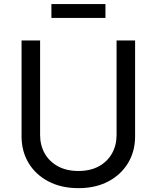

<svg xmlns="http://www.w3.org/2000/svg" viewBox="-20 -930 784 961"><path d="M372.6 11.7Q286.6 11.7 222.4 -22Q158.2 -55.7 123 -114.3Q87.9 -172.9 87.9 -247.6V-727.5H180.7V-254.9Q180.7 -202.6 203.9 -161.9Q227.1 -121.1 270 -97.7Q313 -74.2 372.6 -74.2Q432.1 -74.2 474.9 -97.7Q517.6 -121.1 540.5 -161.9Q563.5 -202.6 563.5 -254.9V-727.5H656.2V-247.6Q656.2 -172.9 621.1 -114.3Q585.9 -55.7 522.2 -22Q458.5 11.7 372.6 11.7ZM507.8 -909.7V-840.3H237.3V-909.7Z"/></svg>

Font: Adwaita Sans
Style: Regular
Weight: 400
Designer: Rasmus Andersson
Foundry: rsms
Version: Version 4.001;git-9221beed3